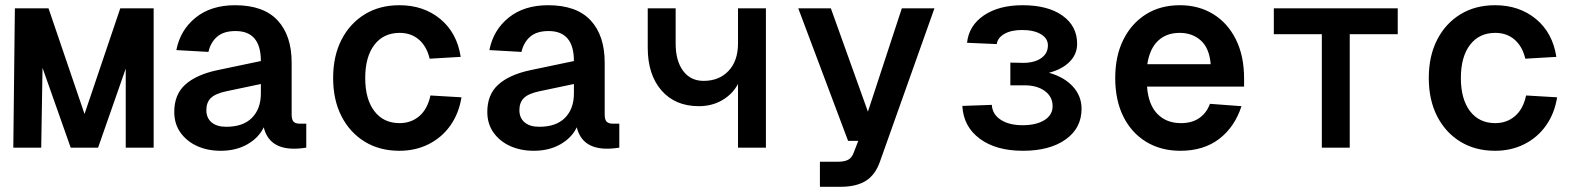

<svg xmlns="http://www.w3.org/2000/svg" viewBox="-20 -566 6040 736"><path d="M31 0 37 -534H166L304 -129L441 -534H569V0H462V-303L356 0H251L143 -306L138 0Z M826 12Q776 12 736 -6Q696 -24 672 -57.5Q648 -91 648 -137Q648 -204 690.5 -242Q733 -280 813 -297L980 -332Q980 -447 883 -447Q837 -447 812 -425Q787 -403 779 -367L656 -374Q671 -451 730 -498.5Q789 -546 881 -546Q990 -546 1044 -488Q1098 -430 1098 -326V-127Q1098 -107 1105.5 -99.5Q1113 -92 1128 -92H1154V0Q1148 1 1134.5 2.5Q1121 4 1107 4Q1011 4 991 -78Q972 -38 928.5 -13Q885 12 826 12ZM847 -80Q912 -80 946 -114.5Q980 -149 980 -208V-244L847 -216Q805 -207 788 -190Q771 -173 771 -144Q771 -114 791 -97Q811 -80 847 -80Z M1511 12Q1435 12 1378 -23Q1321 -58 1289 -120.5Q1257 -183 1257 -267Q1257 -351 1289 -413.5Q1321 -476 1378 -511Q1435 -546 1511 -546Q1604 -546 1668 -493Q1732 -440 1746 -348L1627 -341Q1616 -388 1586 -414Q1556 -440 1512 -440Q1450 -440 1415 -394Q1380 -348 1380 -267Q1380 -186 1415 -140Q1450 -94 1512 -94Q1556 -94 1587.5 -121Q1619 -148 1630 -200L1749 -193Q1739 -131 1706.5 -85Q1674 -39 1623.5 -13.5Q1573 12 1511 12Z M2026 12Q1976 12 1936 -6Q1896 -24 1872 -57.5Q1848 -91 1848 -137Q1848 -204 1890.5 -242Q1933 -280 2013 -297L2180 -332Q2180 -447 2083 -447Q2037 -447 2012 -425Q1987 -403 1979 -367L1856 -374Q1871 -451 1930 -498.5Q1989 -546 2081 -546Q2190 -546 2244 -488Q2298 -430 2298 -326V-127Q2298 -107 2305.5 -99.5Q2313 -92 2328 -92H2354V0Q2348 1 2334.5 2.5Q2321 4 2307 4Q2211 4 2191 -78Q2172 -38 2128.5 -13Q2085 12 2026 12ZM2047 -80Q2112 -80 2146 -114.5Q2180 -149 2180 -208V-244L2047 -216Q2005 -207 1988 -190Q1971 -173 1971 -144Q1971 -114 1991 -97Q2011 -80 2047 -80Z M2809 0V-244Q2788 -205 2748.5 -182Q2709 -159 2659 -159Q2568 -159 2515.5 -219.5Q2463 -280 2463 -383V-534H2570V-399Q2570 -333 2598.5 -294.5Q2627 -256 2677 -256Q2737 -256 2773 -294.5Q2809 -333 2809 -399V-534H2916V0Z M3123 150V54H3191Q3218 54 3232 46Q3246 38 3253 18L3270 -26H3231L3040 -534H3165L3307 -138L3437 -534H3562L3353 54Q3335 105 3298.5 127.5Q3262 150 3203 150Z M3901 12Q3798 12 3735.5 -34.5Q3673 -81 3669 -160L3782 -164Q3784 -128 3816 -107Q3848 -86 3900 -86Q3952 -86 3983.5 -105.5Q4015 -125 4015 -159Q4015 -196 3984 -218Q3953 -240 3902 -239H3853V-326L3902 -325Q3945 -325 3971 -343Q3997 -361 3997 -392Q3997 -419 3970 -435Q3943 -451 3898 -451Q3856 -451 3830 -436Q3804 -421 3801 -397L3687 -402Q3694 -468 3751.5 -507Q3809 -546 3900 -546Q3997 -546 4053 -506Q4109 -466 4109 -398Q4109 -358 4080 -329Q4051 -300 4001 -287Q4059 -271 4092.5 -234.5Q4126 -198 4126 -149Q4126 -75 4065 -31.5Q4004 12 3901 12Z M4505 12Q4430 12 4373.5 -22.5Q4317 -57 4286 -119.5Q4255 -182 4255 -267Q4255 -351 4286 -413.5Q4317 -476 4372.5 -511Q4428 -546 4503 -546Q4575 -546 4630.5 -512Q4686 -478 4717.5 -415Q4749 -352 4749 -265V-234H4377Q4382 -165 4416.5 -129.5Q4451 -94 4507 -94Q4550 -94 4578 -114Q4606 -134 4618 -168L4739 -159Q4713 -79 4653.5 -33.5Q4594 12 4505 12ZM4378 -320H4621Q4616 -381 4583.5 -410.5Q4551 -440 4502 -440Q4451 -440 4419 -409.5Q4387 -379 4378 -320Z M5047 0V-435H4863V-534H5338V-435H5154V0Z M5711 12Q5635 12 5578 -23Q5521 -58 5489 -120.5Q5457 -183 5457 -267Q5457 -351 5489 -413.5Q5521 -476 5578 -511Q5635 -546 5711 -546Q5804 -546 5868 -493Q5932 -440 5946 -348L5827 -341Q5816 -388 5786 -414Q5756 -440 5712 -440Q5650 -440 5615 -394Q5580 -348 5580 -267Q5580 -186 5615 -140Q5650 -94 5712 -94Q5756 -94 5787.5 -121Q5819 -148 5830 -200L5949 -193Q5939 -131 5906.5 -85Q5874 -39 5823.5 -13.5Q5773 12 5711 12Z"/></svg>

Font: Geist Mono SemiBold
Style: Regular
Weight: 600
Monospace: yes
Designer: Basement.studio, Andrés Briganti, Mateo Zaragoza
Foundry: Basement.studio, Vercel, Andrés Briganti, Guido Ferreyra, Mateo Zaragoza
Version: Version 1.500; ttfautohint (v1.8.4.7-5d5b)